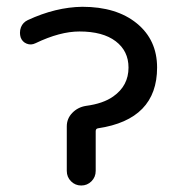

<svg xmlns="http://www.w3.org/2000/svg" viewBox="-20 -578 528 577"><path d="M452.1 -375Q452.1 -218.8 274.4 -192.4Q267.6 -191.4 267.6 -183.6V-64.5Q267.6 -45.9 254.9 -33.2Q242.2 -20.5 224.1 -20.5Q206.1 -20.5 193.4 -33.2Q180.7 -45.9 180.7 -64.5V-198.2Q180.7 -221.7 197.3 -238.8Q213.9 -255.9 238.3 -259.8Q290 -266.6 320.3 -288.1Q366.2 -320.3 366.2 -375Q366.2 -424.8 327.6 -454.1Q289.1 -483.4 218.8 -483.4Q160.2 -483.4 86.9 -448.2Q73.2 -441.4 60.1 -446.8Q46.9 -452.1 42 -465.8Q40 -472.7 40 -479.5Q40 -488.3 43 -496.1Q48.8 -510.7 63.5 -517.6Q147.5 -556.6 227.5 -557.6Q330.1 -557.6 391.1 -507.8Q452.1 -458 452.1 -375Z"/></svg>

Font: Gen Jyuu Gothic Regular
Style: Regular
Weight: 400
Designer: [Source Han Sans]
Ryoko NISHIZUKA  (kana & ideographs); Paul D. Hunt (Latin, Greek & Cyrillic); Wenlong ZHANG  (bopomofo
Version: Version 1.002.20150607